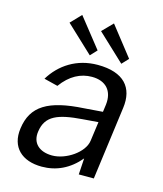

<svg xmlns="http://www.w3.org/2000/svg" viewBox="-112 -819 772 912"><g transform="rotate(15 274.5 -363.0)"><path d="M179 -736 130 -685 263 -560 293 -592ZM335 -736 285 -685 418 -560 448 -592ZM179 10C250 10 313 -19 364 -80L359 0H433L481 -360C495 -462 441 -526 312 -526C209 -526 130 -473 84 -397L152 -380C194 -438 245 -464 300 -464C369 -464 406 -422 398 -354L393 -317L302 -310C129 -300 50 -253 35 -139C22 -45 81 10 179 10ZM213 -54C151 -54 111 -88 120 -147C131 -227 190 -249 309 -258L385 -264L372 -169C364 -110 281 -54 213 -54Z"/></g></svg>

Font: United Sans
Style: Italic
Weight: 400
Italic angle: -8°
Designer: Pablo Impallari, Rodrigo Fuenzalida (Modified by Dan O. Williams)
Version: Version 1.000;PS 001.000;hotconv 1.0.88;makeotf.lib2.5.64775